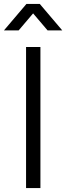

<svg xmlns="http://www.w3.org/2000/svg" viewBox="-53 -960 337 980"><path d="M-32.7 -805 82 -940H150L264.7 -805H189.7L116 -891.7L42.3 -805ZM80 0V-720H153.3V0Z"/></svg>

Font: Manrope
Style: Regular
Weight: 400
Designer: Mikhail Sharanda
Foundry: Mikhail Sharanda
Version: Version 4.503